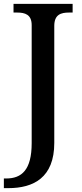

<svg xmlns="http://www.w3.org/2000/svg" viewBox="-34 -734 422 994"><path d="M-14 240H9C139 240 247 186 247 6V-600C247 -659 282 -669 323 -669H342V-714H36V-669H55C95 -669 130 -659 130 -604V7C130 146 78 190 -2 190H-14Z"/></svg>

Font: Noto Serif Gurmukhi Medium
Style: Regular
Weight: 500
Designer: Vaibhav Singh and the Monotype Design Team
Foundry: Monotype Imaging Inc.
Version: Version 2.004